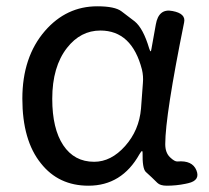

<svg xmlns="http://www.w3.org/2000/svg" viewBox="-20 -577 665 610"><path d="M261 13Q166 13 110 -58Q51 -131 51 -263.5Q51 -396 123 -479Q191 -557 289 -557Q345 -557 366 -541Q387 -525 408 -509Q435 -487 454 -423Q457 -414 458.5 -414Q460 -414 461 -421L475 -499Q484 -551 528 -542Q571 -534 565 -506Q505 -210 505 -119Q505 -92 520 -77.5Q535 -63 544 -64Q591 -68 604 -36Q617 -4 578 5L569 7Q540 13 510 13Q489 13 480 4Q462 -14 443 -31Q432 -42 433 -92Q433 -97 431 -97Q429 -97 423 -87Q367 13 261 13ZM279 -63Q333 -63 377.5 -113Q422 -163 428 -232L434 -313Q436 -335 431 -356Q399 -480 299 -480Q236 -480 193 -425Q146 -365 146 -263Q146 -168 181 -115.5Q216 -63 279 -63Z"/></svg>

Font: Resource Han Rounded JP
Style: Regular
Weight: 400
Designer: Cyano Hao (round all glyphs); Ryoko NISHIZUKA 西塚涼子 (kana, bopomofo & ideographs); Paul D. Hunt (Latin, Greek & Cyrillic)
Foundry: Cyano Hao
Version: 0.990